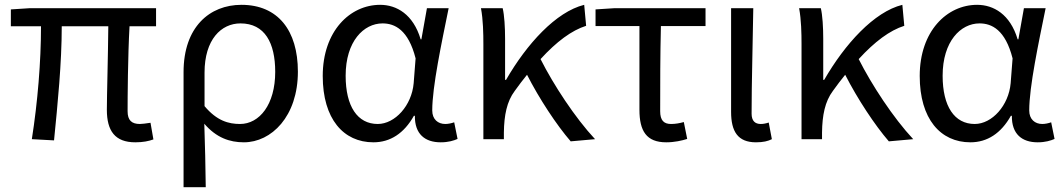

<svg xmlns="http://www.w3.org/2000/svg" viewBox="-20 -577 4407 796"><path d="M541 13C573 13 597 8 616 1L604 -68C583 -65 570 -63 560 -63C526 -63 509 -78 509 -116C509 -169 510 -344 517 -468H627V-543H103L25 -538V-468H150C150 -321 136 -153 112 0L204 5C219 -146 236 -315 236 -468H429C428 -348 423 -179 423 -122C423 -34 457 13 541 13Z M741 199H833C832 103 830 34 827 -64C877 -6 932 13 991 13C1105 13 1215 -94 1215 -280C1215 -451 1132 -557 981 -557C849 -557 741 -465 741 -278ZM975 -63C928 -63 879 -76 828 -137V-276C828 -413 897 -480 977 -480C1078 -480 1121 -399 1121 -279C1121 -144 1056 -63 975 -63Z M1528 13C1598 13 1655 -24 1696 -97H1700C1699 -21 1742 13 1807 13C1839 13 1861 6 1877 -1L1863 -70C1852 -66 1838 -63 1826 -63C1796 -63 1772 -82 1772 -119C1772 -218 1811 -400 1840 -543H1750L1727 -414H1724C1693 -518 1624 -557 1556 -557C1431 -557 1318 -448 1318 -262C1318 -84 1404 13 1528 13ZM1546 -63C1462 -63 1413 -136 1413 -263C1413 -406 1488 -480 1566 -480C1617 -480 1673 -453 1703 -335L1695 -232C1687 -140 1618 -63 1546 -63Z M2447 0C2364 -89 2275 -225 2221 -332C2288 -405 2350 -451 2410 -470L2402 -557C2285 -528 2164 -395 2078 -246H2074V-416C2074 -464 2071 -514 2064 -543H1974C1983 -495 1984 -438 1984 -394V0H2069V-28C2070 -99 2081 -156 2114 -200C2131 -224 2148 -246 2165 -267C2216 -167 2288 -58 2346 9Z M2742 13C2776 13 2807 6 2829 -1L2815 -71C2797 -66 2780 -63 2762 -63C2732 -63 2717 -78 2717 -116C2717 -226 2717 -346 2720 -469H2905V-543H2527L2449 -538V-469H2631V-122C2631 -34 2660 13 2742 13Z M3114 13C3145 13 3164 8 3180 0L3167 -69C3155 -65 3144 -63 3134 -63C3111 -63 3096 -75 3096 -106C3096 -237 3101 -396 3103 -543H3011V-113C3011 -32 3039 13 3114 13Z M3766 0C3683 -89 3594 -225 3540 -332C3607 -405 3669 -451 3729 -470L3721 -557C3604 -528 3483 -395 3397 -246H3393V-416C3393 -464 3390 -514 3383 -543H3293C3302 -495 3303 -438 3303 -394V0H3388V-28C3389 -99 3400 -156 3433 -200C3450 -224 3467 -246 3484 -267C3535 -167 3607 -58 3665 9Z M4003 13C4073 13 4130 -24 4171 -97H4175C4174 -21 4217 13 4282 13C4314 13 4336 6 4352 -1L4338 -70C4327 -66 4313 -63 4301 -63C4271 -63 4247 -82 4247 -119C4247 -218 4286 -400 4315 -543H4225L4202 -414H4199C4168 -518 4099 -557 4031 -557C3906 -557 3793 -448 3793 -262C3793 -84 3879 13 4003 13ZM4021 -63C3937 -63 3888 -136 3888 -263C3888 -406 3963 -480 4041 -480C4092 -480 4148 -453 4178 -335L4170 -232C4162 -140 4093 -63 4021 -63Z"/></svg>

Font: Squished Noto Sans CJK JP Regular
Style: Regular
Weight: 400
Designer: Ryoko NISHIZUKA (kana & ideographs); Paul D. Hunt (Latin, Greek & Cyrillic); Wenlong ZHANG (bopomofo); Sandoll Communica
Foundry: Adobe Systems Incorporated
Version: Version 1.004;PS 1.004;hotconv 1.0.82;makeotf.lib2.5.63406